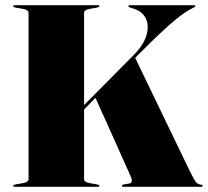

<svg xmlns="http://www.w3.org/2000/svg" viewBox="-20 -720 801 740"><path d="M304 -29Q304 -18 327 -14L355 -9Q363 -7.5 363 -4Q363 0 357 0H37Q31 0 31 -4Q31 -7.5 39 -9L67 -14Q90 -18 90 -29V-671Q90 -682 67 -686L39 -691Q31 -692.5 31 -696Q31 -700 37 -700H357Q363 -700 363 -696Q363 -692.5 355 -691L327 -686Q304 -682 304 -671V-315L495 -507.5Q533 -546 544.2 -583.2Q555.5 -620.5 542 -648.8Q528.5 -677 491 -688L481 -691Q475 -693 475 -696Q475 -700 480 -700H728Q733 -700 733 -696.5Q733 -694 727 -691Q713 -684.5 696.5 -674Q680 -663.5 656.2 -644Q632.5 -624.5 597.5 -591.8Q562.5 -559 511 -507L501 -497L714 -55.5Q726.5 -30 734.2 -19.5Q742 -9 756 -8Q761 -7.5 761 -4Q761 0 755.5 0H455.5Q450 0 450 -4.5Q450 -8 456 -9L479.5 -13Q485 -14 487.5 -20.5Q490 -27 481.5 -45.5L348 -343L304 -298Z"/></svg>

Font: Fraunces 144pt Black
Style: Regular
Weight: 900
Version: Version 1.000;[0bf87f6ff]